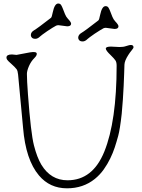

<svg xmlns="http://www.w3.org/2000/svg" viewBox="-20 -1048 795 1073"><path d="M726.1 -783.7Q726.1 -778.8 715.8 -766.6Q705.6 -754.4 697.3 -741.2Q676.3 -708.5 675.5 -686.8Q674.8 -665 673.8 -634.8Q672.9 -604.5 671.1 -568.1Q669.4 -531.7 666.7 -491.5Q664.1 -451.2 660.2 -412.1Q650.4 -324.2 640.6 -288.8Q630.9 -253.4 621.1 -223.6Q611.3 -193.8 596.2 -162.6Q581.1 -131.3 560.1 -101.6Q539.1 -71.8 509.8 -47.9Q444.8 4.4 354.5 4.4Q258.3 4.4 197.8 -67.4Q123.5 -155.3 108.9 -334L81.1 -631.3Q79.1 -652.3 72.8 -661.1Q63 -673.8 43.5 -690.9Q23.9 -708 20 -714.4Q16.1 -720.7 16.1 -726.1Q16.1 -743.7 46.9 -743.7L72.3 -741.2L147.9 -755.4Q185.5 -761.7 185.5 -747.1Q185.5 -737.3 174.1 -725.8Q162.6 -714.4 155 -702.9Q147.5 -691.4 142.1 -679.2Q130.4 -652.3 130.4 -635.3Q130.4 -618.2 131.8 -589.1Q133.3 -560.1 136.2 -521Q152.3 -303.2 169.7 -235.6Q187 -168 210.9 -127.9Q263.7 -40.5 357.4 -40.5Q498 -40.5 563 -200.7Q631.8 -371.1 631.8 -680.7Q631.8 -700.7 625 -710.4Q617.7 -721.2 599.1 -739.3Q571.3 -765.6 571.3 -776.6Q571.3 -787.6 600.1 -787.6L647.9 -785.2Q669.9 -785.2 683.1 -790Q726.1 -805.7 726.1 -783.7ZM355.5 -900.9 307.1 -907.2Q299.3 -907.2 293.5 -904.5Q287.6 -901.9 272.9 -892.6Q258.3 -883.3 244.1 -874Q210.4 -850.6 204.6 -844.7Q190.9 -831.1 177.7 -831.1Q164.6 -831.1 158.4 -837.4Q152.3 -843.8 152.3 -851.6Q152.3 -868.7 171.4 -879.4Q189.9 -890.1 264.6 -948.2Q269.5 -951.2 274.9 -979.5Q285.2 -1028.3 305.2 -1028.3Q316.4 -1028.3 321.8 -1019.5Q327.1 -1010.7 332 -997.6Q336.9 -984.4 343.3 -969Q349.6 -953.6 358.9 -943.8Q377.4 -924.3 377.4 -916Q377.4 -900.9 355.5 -900.9ZM620.1 -886.2 571.8 -892.6Q564 -892.6 558.1 -889.9Q552.2 -887.2 537.6 -877.9Q522.9 -868.7 508.8 -859.4Q475.1 -835.9 469.2 -830.1Q455.6 -816.4 442.4 -816.4Q429.2 -816.4 423.1 -822.8Q417 -829.1 417 -836.9Q417 -854 436 -864.7Q454.6 -875.5 529.3 -933.6Q534.2 -936.5 539.6 -964.8Q549.8 -1013.7 569.8 -1013.7Q581.1 -1013.7 586.4 -1004.9Q591.8 -996.1 596.7 -982.9Q601.6 -969.7 607.9 -954.3Q614.3 -939 623.5 -929.2Q642.1 -909.7 642.1 -901.4Q642.1 -886.2 620.1 -886.2Z"/></svg>

Font: Snowburst One
Style: Regular
Weight: 400
Designer: Annet Stirling
Foundry: Annet Stirling
Version: Version 1.001